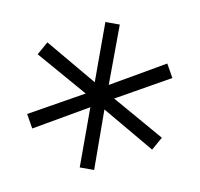

<svg xmlns="http://www.w3.org/2000/svg" viewBox="-51 -795 477 459"><g transform="rotate(10 187.5 -565.5)"><path d="M351 -638 211 -559V-572L351 -493L333 -461L195 -541L204 -546L205 -389H170V-546L180 -541L42 -461L24 -493L165 -572V-559L24 -638L42 -670L180 -590L170 -585V-742H205L204 -585L195 -590L333 -670Z"/></g></svg>

Font: MOST Montserrat Light
Style: Regular
Weight: 300
Designer: Julieta Ulanovsky
Foundry: Julieta Ulanovsky
Version: Version 8.000;March 11, 2024;FontCreator 15.0.0.2926 64-bit